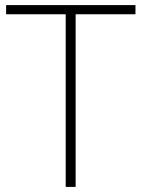

<svg xmlns="http://www.w3.org/2000/svg" viewBox="-20 -734 555 754"><path d="M277 0H238V-678H4V-714H512V-678H277Z"/></svg>

Font: Noto Sans Bengali ExtraLight
Style: Regular
Weight: 200
Designer: Jelle Bosma - Monotype Design Team
Foundry: Monotype Imaging Inc.
Version: Version 2.003; ttfautohint (v1.8.4.7-5d5b)